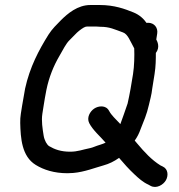

<svg xmlns="http://www.w3.org/2000/svg" viewBox="-20 -696 715 767"><path d="M381.3 -589C418 -589 436.7 -578.9 471.5 -566.4C490.6 -559.5 499.4 -533.2 516.2 -502.7C517.4 -472.6 516.5 -432.5 511.4 -400C504.9 -359.5 498.9 -322.8 489.8 -282.7C488.6 -277.2 460.8 -200.3 460.8 -200.3C441.4 -221.4 425.4 -234.8 415.7 -253.2C403.1 -277 373.2 -273.6 356.2 -262.1C339.9 -251.1 325.1 -226.5 336.5 -204.1C351.1 -175.5 381.2 -150.4 401.8 -126.1C396.1 -123.3 388.1 -120.2 380.4 -117.9C361.2 -112.3 351.5 -106.7 340.6 -104.5C309.1 -98.3 290.8 -90 260.1 -90C223.5 -90 198.6 -99 176.4 -112.1C167.8 -117.2 157.5 -134.6 154.3 -154.5C150 -181.9 144.7 -212.8 149.3 -242L154.2 -273C157.3 -292.3 161 -315.8 165.4 -337.2C175.7 -387.6 194.4 -433.3 216.6 -471.2C232 -497.3 243.1 -521.7 258.5 -536.3C271.6 -548.6 285.4 -565 296.1 -573.1C310.3 -584 319.5 -590 327.4 -590H364.4C370.9 -590 375.6 -589 381.3 -589ZM270.8 -5C271.3 -5 272.3 -5 273.1 -5.1C317.8 -9.1 359.2 -25.8 392.5 -35C416.1 -41.5 434.9 -50.8 455.7 -65.3C474.3 -43.2 495.5 -19.5 517.5 0.9C533.4 15.8 550.8 31.8 573 41.7L581.5 46.4C604.8 59 632.4 42.4 642.8 24C652.6 6.8 652.8 -20.4 630 -30.9L620.9 -35.3C585.3 -57.4 556.4 -89 528.1 -122.7L518.2 -134.4C528.6 -149.2 535.3 -162.1 542.3 -181.8C553.5 -210.3 566.4 -238.9 574.7 -276.4C578.8 -294.6 585.8 -318.4 588.1 -341.8L597.4 -400C602.5 -432.2 602.5 -457.9 602.6 -484.4C620.5 -507.8 608.3 -530.7 604.3 -538.3L608 -562C611.7 -585 596.3 -605 571.8 -605C569.2 -605 570.8 -605.2 565.3 -604.5C554.3 -620.6 537.6 -636.5 513.3 -646.4C478.8 -660.3 437.2 -676 378.1 -676H341.1C290.1 -676 250.2 -641.9 223.2 -615C207.5 -598.9 187.8 -580.2 173.7 -557.6C135.7 -496.8 99.1 -428.6 80.1 -341.5C80.1 -341.1 79.9 -340.5 79.9 -340C76.5 -318.7 71.8 -295.5 68.2 -273L63.3 -242C61.4 -229.7 60.4 -217.5 60.8 -204.5C62.4 -143.9 66.6 -71.7 122.7 -37.2C154.4 -17.7 196 -4 249.6 -4C256.9 -4 264.3 -5 270.8 -5Z"/></svg>

Font: CiSf OpenHand
Style: BlakObl
Weight: 400
Foundry: Cannot Into Space Fonts
Version: Version 0.7892